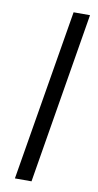

<svg xmlns="http://www.w3.org/2000/svg" viewBox="-85 -775 413 813"><g transform="rotate(10 121.5 -368.0)"><path d="M234 -735.8 112.2 0H40.8L163.4 -735.8Z"/></g></svg>

Font: Inter UI Extra Light
Style: Italic
Weight: 200
Italic angle: -9.39999°
Designer: Rasmus Andersson
Foundry: rsms
Version: 3.2;8d6f07862